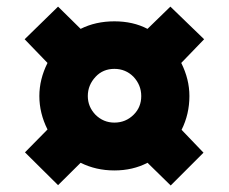

<svg xmlns="http://www.w3.org/2000/svg" viewBox="-20 -696 698 586"><path d="M387.2 -461.9Q363.3 -485.8 329.1 -485.8Q294.4 -485.8 272 -461.9Q248 -436.5 248 -402.8Q248 -370.6 271 -346.2Q295.4 -321.8 329.1 -321.8Q363.8 -321.8 388.2 -346.2Q411.1 -369.1 411.1 -402.8Q411.1 -436.5 387.2 -461.9ZM500 -675.8 603 -576.2 533.2 -503.9Q558.1 -454.1 558.1 -402.8Q558.1 -347.7 534.2 -299.8L601.1 -230L501 -129.9L430.2 -199.2Q385.3 -175.8 329.1 -175.8Q272.9 -175.8 226.1 -199.2L157.2 -130.9L56.2 -231L125 -300.8Q100.1 -350.6 100.1 -402.8Q100.1 -454.1 125 -503.9L55.2 -576.2L157.2 -675.8L226.1 -607.9Q272 -630.9 329.1 -630.9Q386.2 -630.9 430.2 -607.9Z"/></svg>

Font: Sinkin Sans 800 Black
Style: Regular
Weight: 900
Designer: Keith Bates
Foundry: K-Type
Version: Sinkin Sans (version 1.0)  by Keith Bates   •   © 2014   www